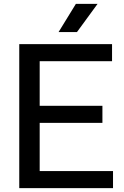

<svg xmlns="http://www.w3.org/2000/svg" viewBox="-20 -967 636 987"><path d="M79 0V-740H556V-652.5H184V-87.5H561V0ZM144 -335.5V-423H506.5V-335.5ZM281 -802 370 -947H481.5L375.5 -802Z"/></svg>

Font: Encode Sans SC Medium
Style: Regular
Weight: 500
Version: Version 3.002